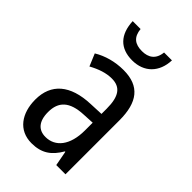

<svg xmlns="http://www.w3.org/2000/svg" viewBox="-226 -822 913 913"><g transform="rotate(45 230.0 -365.5)"><path d="M366 -741H313C308 -691 277 -671 234 -671C187 -671 160 -691 155 -741H102C106 -654 151 -607 232 -607C312 -607 363 -659 366 -741ZM236 -546C179 -546 126 -531 83 -505L109 -443C149 -465 187 -478 225 -478C282 -478 309 -443 309 -359V-324L239 -321C107 -316 38 -256 38 -150C38 -58 85 10 172 10C239 10 279 -18 312 -75H315L329 0H391V-363C391 -483 345 -546 236 -546ZM252 -262 309 -265V-213C309 -113 264 -58 198 -58C152 -58 123 -87 123 -151C123 -220 160 -258 252 -262Z"/></g></svg>

Font: Noto Sans Gurmukhi UI Condensed
Style: Regular
Weight: 400
Width: 3
Designer: Jelle Bosma - Monotype Design Team
Foundry: Monotype Imaging Inc.
Version: Version 2.004